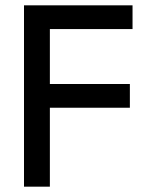

<svg xmlns="http://www.w3.org/2000/svg" viewBox="-20 -700 544 720"><path d="M70 0V-680H477V-591H167V-385H467V-296H167V0Z"/></svg>

Font: Teachers Medium
Style: Regular
Weight: 500
Designer: Alfredo Marco Pradil, Chank Diesel
Version: Version 1.001